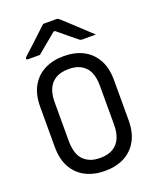

<svg xmlns="http://www.w3.org/2000/svg" viewBox="-173 -1045 945 1164"><g transform="rotate(-20 300.0 -463.0)"><path d="M300 -720Q371 -720 424 -693Q477 -666 507.5 -612.5Q538 -559 538 -479V-221Q538 -141 507.5 -87.5Q477 -34 424 -7Q371 20 300 20Q230 20 176.5 -7Q123 -34 92.5 -87.5Q62 -141 62 -221V-479Q62 -559 92.5 -612.5Q123 -666 176.5 -693Q230 -720 300 -720ZM154 -224Q154 -186 163.5 -154Q173 -122 194 -101Q212 -84 237 -74Q262 -64 300 -64Q350 -64 382.5 -83.5Q415 -103 430.5 -139Q446 -175 446 -224V-476Q446 -502 442 -525Q438 -548 429 -567Q420 -586 406 -599Q388 -617 363 -626.5Q338 -636 300 -636Q250 -636 217.5 -616.5Q185 -597 169.5 -561.5Q154 -526 154 -476ZM251 -946Q261 -946 277 -946Q293 -946 309.5 -946Q326 -946 335 -946Q343 -946 348.5 -942.5Q354 -939 369 -925Q377 -918 395 -901Q413 -884 436.5 -862.5Q460 -841 484 -818.5Q508 -796 529 -776Q510 -777 488 -776.5Q466 -776 448 -776Q437 -776 432 -777.5Q427 -779 419 -786Q403 -799 367 -828.5Q331 -858 279 -901L332 -881Q316 -881 300 -881Q284 -881 268 -881L320 -902Q270 -860 233 -830Q196 -800 168 -776H92Q88 -776 85.5 -777Q83 -778 82 -779.5Q81 -781 81 -783Q81 -787 85 -791.5Q89 -796 104 -810Q117 -822 136.5 -839.5Q156 -857 177.5 -877.5Q199 -898 218.5 -916Q238 -934 251 -946Z"/></g></svg>

Font: RecMonoLinear Nerd Font Mono
Style: Regular
Weight: 400
Monospace: yes
Version: Version 1.085; ttfautohint (v1.8.4.7-5d5b);Nerd Fonts 3.2.1